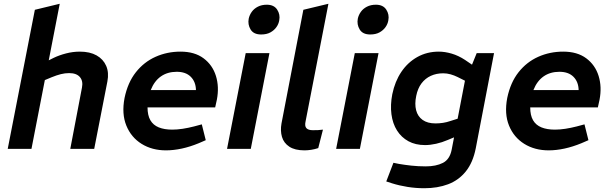

<svg xmlns="http://www.w3.org/2000/svg" viewBox="-20 -790 3235 1019"><path d="M21 0 165 -738 297 -770 230 -425 187 -444 265 -483Q294 -497 330.5 -506.5Q367 -516 404 -516Q457 -516 492.5 -496Q528 -476 543.5 -440.5Q559 -405 550 -358L480 0H353L415 -325Q422 -360 404 -381Q386 -402 347 -402Q325 -402 303 -396.5Q281 -391 254 -380L218 -365L147 0Z M861 8Q787 8 731.5 -26.5Q676 -61 650.5 -123.5Q625 -186 641 -270Q658 -352 701 -406.5Q744 -461 805.5 -488.5Q867 -516 938 -516Q1013 -516 1060.5 -480.5Q1108 -445 1126 -387Q1144 -329 1131 -261L1122 -220H763Q763 -178 778 -152Q793 -126 822.5 -114Q852 -102 894 -102Q920 -102 949.5 -106.5Q979 -111 1010 -119L1051 -130L1072 -46L1035 -30Q989 -11 945 -1.5Q901 8 861 8ZM780 -312H1020Q1019 -356 992.5 -382.5Q966 -409 918 -409Q869 -409 834 -384.5Q799 -360 780 -312Z M1185 0 1284 -508H1410L1311 0ZM1366 -607Q1326 -607 1310 -633.5Q1294 -660 1300 -691Q1304 -710 1316 -727Q1328 -744 1348.5 -754.5Q1369 -765 1396 -765Q1434 -765 1451 -739Q1468 -713 1462 -682Q1459 -663 1447 -646Q1435 -629 1415 -618Q1395 -607 1366 -607Z M1669 -4Q1651 2 1632 5Q1613 8 1596 8Q1545 8 1515.5 -11.5Q1486 -31 1476.5 -63.5Q1467 -96 1474 -135L1590 -738L1723 -770L1602 -147Q1596 -121 1606 -110Q1616 -99 1640 -99Q1655 -99 1668 -99.5Q1681 -100 1694 -102Z M1764 0 1863 -508H1989L1890 0ZM1945 -607Q1905 -607 1889 -633.5Q1873 -660 1879 -691Q1883 -710 1895 -727Q1907 -744 1927.5 -754.5Q1948 -765 1975 -765Q2013 -765 2030 -739Q2047 -713 2041 -682Q2038 -663 2026 -646Q2014 -629 1994 -618Q1974 -607 1945 -607Z M2232 209Q2187 209 2143 202Q2099 195 2061 183L2030 173L2068 74L2098 80Q2127 85 2163 89Q2199 93 2240 93Q2294 93 2330.5 74.5Q2367 56 2377 5L2455 -400L2475 -422L2510 -508H2602L2505 -3Q2490 73 2452 120Q2414 167 2358 188Q2302 209 2232 209ZM2236 -20Q2185 -20 2147.5 -40.5Q2110 -61 2087 -97.5Q2064 -134 2057.5 -183.5Q2051 -233 2062 -290Q2076 -358 2110 -408.5Q2144 -459 2195 -487.5Q2246 -516 2309 -516Q2341 -516 2377 -505.5Q2413 -495 2448 -472L2495 -440L2455 -358L2409 -381Q2391 -390 2371.5 -395.5Q2352 -401 2332 -401Q2296 -401 2266.5 -387.5Q2237 -374 2217 -347.5Q2197 -321 2189 -281Q2180 -238 2188.5 -205Q2197 -172 2223 -153.5Q2249 -135 2291 -135Q2311 -135 2331 -138Q2351 -141 2371 -148L2409 -160L2428 -77L2356 -47Q2326 -34 2294.5 -27Q2263 -20 2236 -20Z M2892 8Q2818 8 2762.5 -26.5Q2707 -61 2681.5 -123.5Q2656 -186 2672 -270Q2689 -352 2732 -406.5Q2775 -461 2836.5 -488.5Q2898 -516 2969 -516Q3044 -516 3091.5 -480.5Q3139 -445 3157 -387Q3175 -329 3162 -261L3153 -220H2794Q2794 -178 2809 -152Q2824 -126 2853.5 -114Q2883 -102 2925 -102Q2951 -102 2980.5 -106.5Q3010 -111 3041 -119L3082 -130L3103 -46L3066 -30Q3020 -11 2976 -1.5Q2932 8 2892 8ZM2811 -312H3051Q3050 -356 3023.5 -382.5Q2997 -409 2949 -409Q2900 -409 2865 -384.5Q2830 -360 2811 -312Z"/></svg>

Font: REM Medium Medium
Style: Italic
Weight: 500
Italic angle: -11°
Version: Version 1.005;gftools[0.9.28]